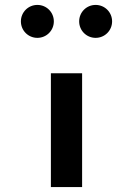

<svg xmlns="http://www.w3.org/2000/svg" viewBox="-20 -786 543 781"><path d="M132 -766C94.8 -766 65 -736.2 65 -699C65 -661.8 94.8 -632 132 -632C169.2 -632 199 -661.8 199 -699C199 -736.2 169.2 -766 132 -766ZM369 -766C331.8 -766 302 -736.2 302 -699C302 -661.8 331.8 -632 369 -632C406.2 -632 436 -661.8 436 -699C436 -736.2 406.2 -766 369 -766ZM187 -488V-25H314V-488Z"/></svg>

Font: Hussar Ekologiczny
Style: Regular
Weight: 400
Foundry: Cannot Into Space Fonts
Version: Version 0.97